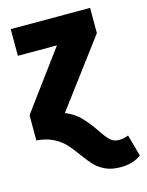

<svg xmlns="http://www.w3.org/2000/svg" viewBox="-115 -604 685 897"><g transform="rotate(-15 228.0 -155.0)"><path d="M188 118Q162 82 141 59.5Q120 37 87 20.5Q54 4 7 0V-122L215 -404H26V-533H410V-411L169 -89Q214 -70 241.5 -41.5Q269 -13 299 31Q322 66 338.5 82Q355 98 381 98Q395 98 406 95.5Q417 93 427 89L456 193Q418 223 356 223Q313 223 283 209Q253 195 233 174Q213 153 188 118Z"/></g></svg>

Font: Fira Sans Condensed ExtraBold
Style: Regular
Weight: 800
Width: 3
Designer: Carrois Corporate & Edenspiekermann AG
Foundry: Carrois Corporate GbR & Edenspiekermann AG
Version: Version 4.203